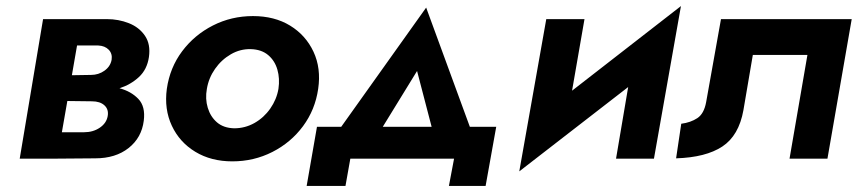

<svg xmlns="http://www.w3.org/2000/svg" viewBox="-20 -523 2851 633"><path d="M122 -460H332Q371 -460 405 -446.5Q439 -433 458 -405Q477 -377 471 -335Q465 -294 438 -269Q411 -244 374 -232Q412 -222 436 -197Q460 -172 454 -125Q447 -69 404 -35Q361 -1 294 -1L169 0H45ZM304 -373H234L217 -275L280 -276Q305 -276 324.5 -290Q344 -304 348 -326Q351 -346 338.5 -359Q326 -372 304 -373ZM283 -189 202 -190 184 -87H257Q287 -87 309 -102Q331 -117 335 -140Q339 -162 324.5 -175.5Q310 -189 283 -189Z M530 -230Q540 -300 580.5 -354Q621 -408 682 -439Q743 -470 814 -470Q885 -470 936.5 -438.5Q988 -407 1013.5 -352.5Q1039 -298 1029 -230Q1019 -161 979 -107Q939 -53 878 -22Q817 9 746 9Q676 9 624 -22.5Q572 -54 546.5 -108.5Q521 -163 530 -230ZM662 -230Q656 -197 665 -167.5Q674 -138 695.5 -119.5Q717 -101 752 -100Q788 -100 819 -117.5Q850 -135 871 -165Q892 -195 898 -230Q903 -264 894.5 -293.5Q886 -323 864 -341.5Q842 -360 807 -361Q772 -362 741 -344Q710 -326 689 -296Q668 -266 662 -230Z M1477 0H1135L1119 90H991L1025 -105H1105L1385 -498L1529 -105H1616L1581 90H1460ZM1355 -289 1242 -105H1403Z M1907 -460 1866 -224 2225 -503 2136 0H2011L2051 -236L1692 42L1781 -460Z M2788 -460 2708 0H2583L2642 -342H2462L2431 -160Q2416 -76 2361.5 -40Q2307 -4 2209 -1L2226 -115Q2257 -119 2279 -133.5Q2301 -148 2308 -186L2357 -460Z"/></svg>

Font: Von Semi
Style: Italic
Weight: 600
Version: Version 4.000; ttfautohint (v1.8.4.7-5d5b)